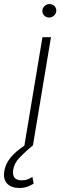

<svg xmlns="http://www.w3.org/2000/svg" viewBox="-72 -733 304 968"><path d="M-50.1 128.2Q-44 92.7 -18.6 61.4Q6.7 30.2 52.9 0H51.1L142 -545.5H185L94.1 0Q73.9 16.3 57.7 31.2Q41.5 46.2 27 61.1Q-0.7 89.8 -5.7 124.6Q-12.4 176.1 36.6 176.1Q54.7 176.1 67.1 171.3Q79.5 166.5 91.3 159.1L97.7 192.8Q81.7 202.8 64.5 208.8Q47.2 214.8 25.9 214.8Q6.4 214.8 -9.4 209.3Q-25.2 203.8 -35.7 193Q-46.2 182.2 -50.1 165.8Q-54 149.5 -50.1 128.2ZM141.7 -680.4Q142 -686.8 145.1 -692.6Q148.1 -698.5 153.1 -702.9Q158 -707.4 164.4 -710Q170.8 -712.7 177.6 -712.7Q185.4 -712.7 191.9 -709.9Q198.5 -707 203.1 -702.2Q207.7 -697.4 210 -690.9Q212.4 -684.3 211.6 -676.8Q211.3 -670.5 208.3 -664.6Q205.3 -658.7 200.3 -654.3Q195.3 -649.9 189.1 -647.2Q182.9 -644.5 175.8 -644.5Q168.3 -644.5 161.8 -647.4Q155.2 -650.2 150.6 -655Q146 -659.8 143.5 -666.4Q141 -672.9 141.7 -680.4Z"/></svg>

Font: Inter P Extra Light
Style: Italic
Weight: 200
Italic angle: 9.39999°
Designer: Rasmus Andersson
Foundry: rsms
Version: Version 3.018;git-588b23468